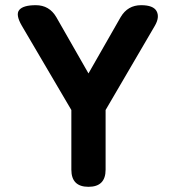

<svg xmlns="http://www.w3.org/2000/svg" viewBox="-20 -720 678 740"><path d="M321 0Q255 0 255 -66V-296L64 -621Q39 -664 54.5 -682Q70 -700 118 -700Q170 -700 197 -654L321 -437L445 -654Q472 -700 524 -700Q571 -700 583.5 -677Q596 -654 577 -621L387 -296V-66Q387 0 321 0Z"/></svg>

Font: Zen Maru Gothic Black
Style: Regular
Weight: 900
Designer: Yoshimichi Ohira
Foundry: Positype
Version: Version 1.001